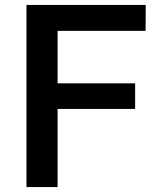

<svg xmlns="http://www.w3.org/2000/svg" viewBox="-20 -760 656 780"><path d="M572 -740 571.5 -634.5H214V-421.5H529V-317.5H214V0H87.5V-740Z"/></svg>

Font: 1883 Sans SemiBold
Style: Regular
Weight: 600
Designer: 1883 Sans project is a fork of Public Sans.
Version: Version 1.009